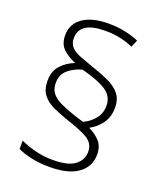

<svg xmlns="http://www.w3.org/2000/svg" viewBox="-141 -852 797 945"><g transform="rotate(20 258.0 -379.5)"><path d="M77 -395Q77 -444 105 -475Q133 -506 175 -522Q134 -539 108 -564Q82 -589 82 -634Q82 -694 130.5 -727.5Q179 -761 264 -761Q313 -761 352 -752.5Q391 -744 424 -730L408 -692Q378 -706 341 -714Q304 -722 262 -722Q127 -722 127 -635Q127 -606 144 -588.5Q161 -571 192.5 -559Q224 -547 267 -532Q312 -517 350.5 -499.5Q389 -482 412 -454.5Q435 -427 435 -382Q435 -333 410 -299Q385 -265 349 -246Q385 -229 408 -203.5Q431 -178 431 -135Q431 -72 380 -35Q329 2 231 2Q178 2 135 -7.5Q92 -17 63 -31V-75Q99 -58 143 -47Q187 -36 233 -36Q315 -36 350 -63.5Q385 -91 385 -133Q385 -177 347 -199.5Q309 -222 240 -244Q193 -260 156 -277Q119 -294 98 -321.5Q77 -349 77 -395ZM119 -398Q119 -364 136.5 -343Q154 -322 186 -307.5Q218 -293 262 -278L310 -263Q345 -279 368.5 -308Q392 -337 392 -377Q392 -426 350.5 -453.5Q309 -481 221 -504Q179 -493 149 -467.5Q119 -442 119 -398Z"/></g></svg>

Font: Noto Kufi Arabic ExtraLight
Style: Regular
Weight: 200
Designer: Monotype Design Team, David Williams, Khaled Hosny
Foundry: Google LLC
Version: Version 2.109; ttfautohint (v1.8.4.7-5d5b)